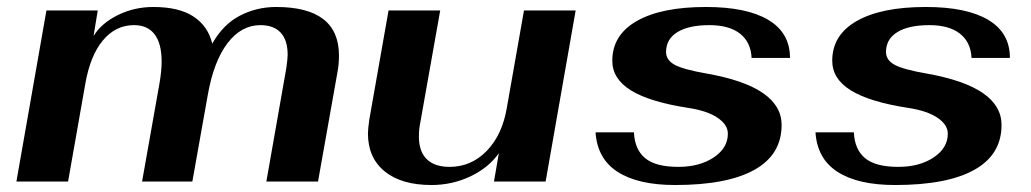

<svg xmlns="http://www.w3.org/2000/svg" viewBox="-20 -520 2954 550"><path d="M113 -490H260L248 -417Q271 -454 318 -477Q365 -500 419 -500Q493 -500 534.5 -472.5Q576 -445 588 -395Q619 -450 667 -475Q715 -500 771 -500Q951 -500 951 -361Q951 -336 947 -315L891 0H743L800 -324Q804 -352 804 -363Q804 -405 784 -426.5Q764 -448 726 -448Q671 -448 631.5 -396Q592 -344 575 -247L531 0H387L437 -282Q443 -317 443 -344Q443 -395 423 -421.5Q403 -448 364 -448Q311 -448 274.5 -404Q238 -360 224 -278L175 0H27Z M1034 -138Q1034 -150 1038 -178L1093 -490H1241L1184 -169Q1180 -150 1180 -129Q1180 -86 1202.5 -64Q1225 -42 1268 -42Q1330 -42 1374.5 -88Q1419 -134 1432 -212L1481 -490H1629L1543 0H1395L1409 -81Q1379 -39 1327 -14.5Q1275 10 1216 10Q1130 10 1082 -29Q1034 -68 1034 -138Z M1686 -141H1796Q1798 -92 1828 -67Q1858 -42 1923 -42Q1984 -42 2024.5 -69Q2065 -96 2065 -137Q2065 -163 2035 -183Q2005 -203 1951 -211Q1841 -228 1787.5 -261Q1734 -294 1734 -346Q1734 -420 1804.5 -460Q1875 -500 2002 -500Q2119 -500 2181 -463Q2243 -426 2243 -354H2133Q2131 -399 2100 -423.5Q2069 -448 2012 -448Q1953 -448 1920.5 -428Q1888 -408 1888 -371Q1888 -348 1912.5 -334.5Q1937 -321 2006 -309Q2219 -271 2219 -162Q2219 -77 2141 -33.5Q2063 10 1914 10Q1808 10 1749.5 -27.5Q1691 -65 1686 -141Z M2316 -141H2426Q2428 -92 2458 -67Q2488 -42 2553 -42Q2614 -42 2654.5 -69Q2695 -96 2695 -137Q2695 -163 2665 -183Q2635 -203 2581 -211Q2471 -228 2417.5 -261Q2364 -294 2364 -346Q2364 -420 2434.5 -460Q2505 -500 2632 -500Q2749 -500 2811 -463Q2873 -426 2873 -354H2763Q2761 -399 2730 -423.5Q2699 -448 2642 -448Q2583 -448 2550.5 -428Q2518 -408 2518 -371Q2518 -348 2542.5 -334.5Q2567 -321 2636 -309Q2849 -271 2849 -162Q2849 -77 2771 -33.5Q2693 10 2544 10Q2438 10 2379.5 -27.5Q2321 -65 2316 -141Z"/></svg>

Font: Fahkwang
Style: Bold Italic
Weight: 700
Italic angle: -10°
Designer: Suppakit Chalermlarp | Katatrad Co.,Ltd.
Foundry: Cadson Demak Co.,Ltd.
Version: Version 1.000; ttfautohint (v1.6)